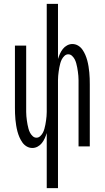

<svg xmlns="http://www.w3.org/2000/svg" viewBox="-20 -755 540 990"><path d="M221 215V-69Q217 -56 211 -42.5Q205 -29 196 -17.5Q187 -6 174 1Q161 8 147 8Q131 8 117.5 0Q104 -8 95 -21Q86 -34 80 -48Q74 -62 70 -77Q66 -92 63.5 -107.5Q61 -123 59.5 -138.5Q58 -154 57.5 -169.5Q57 -185 57 -200V-520H115V-200Q115 -189 115 -178Q115 -167 116 -156Q117 -145 118.5 -134Q120 -123 122 -112.5Q124 -102 127 -91Q130 -80 135 -70.5Q140 -61 148.5 -53Q157 -45 168 -45Q179 -45 187.5 -53Q196 -61 201 -70.5Q206 -80 209 -91Q212 -102 214 -112.5Q216 -123 217.5 -134Q219 -145 220 -156Q221 -167 221 -178Q221 -189 221 -200V-735H279V-451Q283 -464 289 -477.5Q295 -491 304 -502.5Q313 -514 326 -521Q339 -528 353 -528Q369 -528 382.5 -520Q396 -512 405 -499Q414 -486 420 -472Q426 -458 430 -443Q434 -428 436.5 -412.5Q439 -397 440.5 -381.5Q442 -366 442.5 -350.5Q443 -335 443 -320V0H385V-320Q385 -331 385 -342Q385 -353 384 -364Q383 -375 381.5 -386Q380 -397 378 -407.5Q376 -418 373 -429Q370 -440 365 -449.5Q360 -459 351.5 -467Q343 -475 332 -475Q321 -475 312.5 -467Q304 -459 299 -449.5Q294 -440 291 -429Q288 -418 286 -407.5Q284 -397 282.5 -386Q281 -375 280 -364Q279 -353 279 -342Q279 -331 279 -320V215Z"/></svg>

Font: Iosevka Fixed SS04 Light
Style: Regular
Weight: 300
Monospace: yes
Designer: Belleve Invis
Foundry: Belleve Invis
Version: Version 32.5.0